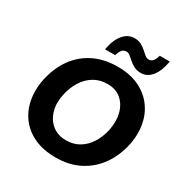

<svg xmlns="http://www.w3.org/2000/svg" viewBox="-214 -1117 1242 1296"><g transform="rotate(30 407.0 -469.0)"><path d="M401 13.5Q303 13.5 232 -20Q161 -53.5 118.8 -111.2Q76.5 -169 63.5 -243.5Q58 -275.5 58 -309Q58 -353 67.5 -399Q89 -500 141.5 -573.8Q194 -647.5 274.8 -687.5Q355.5 -727.5 461 -727.5Q556.5 -727.5 626.5 -694.2Q696.5 -661 739.2 -603.2Q782 -545.5 795.5 -471Q801 -439 801 -405.5Q801 -360.5 791 -312.5Q770 -216 718 -142.8Q666 -69.5 586 -28Q506 13.5 401 13.5ZM403.5 -122Q462 -122 506.5 -149Q551 -176 580.5 -223.2Q610 -270.5 623 -331Q630 -365.5 630 -397.5Q630 -430 622.5 -460.5Q607.5 -519.5 565.8 -555.8Q524 -592 459 -592Q399 -592 353.2 -564.2Q307.5 -536.5 277.5 -488.2Q247.5 -440 234.5 -378.5Q227 -344.5 227 -313.5Q227 -280 236 -249.5Q253 -191.5 296.2 -156.8Q339.5 -122 403.5 -122ZM614 -768Q583.5 -768 560.8 -779.5Q538 -791 521 -806.5Q503.5 -822 489 -833.8Q474.5 -845.5 460 -845.5Q436.5 -845.5 423.5 -827.5Q410.5 -809.5 404 -786H325.5Q339.5 -865.5 375.8 -908.2Q412 -951 462.5 -951Q493 -951 514.8 -939.2Q536.5 -927.5 553.5 -912Q570 -896.5 584.5 -885Q599 -873.5 614.5 -873.5Q637 -873.5 649.2 -891.2Q661.5 -909 667.5 -933H745.5Q732 -853 697.2 -810.5Q662.5 -768 614 -768Z"/></g></svg>

Font: Heraclito
Style: Bold Italic
Weight: 700
Italic angle: -12°
Designer: Kostas Bartsokas (font) & Cristiano Sobral (main changes)
Foundry: Kostas Bartsokas (font) & Cristiano Sobral (main changes)
Version: Version 1.00;July 8, 2020;FontCreator 13.0.0.2655 64-bit